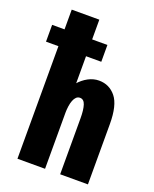

<svg xmlns="http://www.w3.org/2000/svg" viewBox="-179 -884 777 968"><g transform="rotate(20 209.5 -400.0)"><path d="M264.4 0V-300.7Q264.4 -345 256.2 -370.9Q248 -396.7 227 -396.7Q215.5 -396.7 207.3 -388.9Q199.1 -381.1 193.8 -367.4Q188.4 -353.6 185.9 -335.5Q183.4 -317.4 183.2 -296.9L129.1 -314Q129.2 -355.4 142.8 -391.4Q156.4 -427.4 179.1 -454.2Q201.9 -481.1 230.2 -496.1Q258.4 -511.1 287.9 -511.1Q343.4 -511.1 378.4 -467.9Q413.4 -424.6 413.4 -323.1V0ZM35.3 0V-800H183.4V0ZM-31.3 -694.1H265.3V-603.9H-31.3Z"/></g></svg>

Font: League Mono Thin Condensed
Style: Regular
Weight: 100
Width: 1
Designer: Tyler Finck
Foundry: The League of Moveable Type / Tyler Finck
Version: Version 2.300;RELEASE